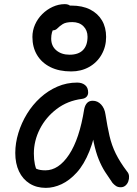

<svg xmlns="http://www.w3.org/2000/svg" viewBox="-20 -900 662 930"><path d="M202 10Q157 10 123.5 -11Q90 -32 72 -70Q54 -108 54 -159Q54 -207 69 -256Q84 -305 111 -349Q138 -393 175.5 -427Q213 -461 258 -480.5Q303 -500 354 -500Q377 -500 392 -488Q407 -476 407 -452Q407 -440 399.5 -431.5Q392 -423 377 -421Q307 -412 254.5 -372Q202 -332 173 -275Q144 -218 144 -156Q144 -127 149 -103.5Q154 -80 171 -43L119 -112Q142 -89 157.5 -82Q173 -75 200 -75Q264 -75 314.5 -151Q365 -227 388 -372Q392 -391 402 -401.5Q412 -412 429 -412Q453 -412 470 -393.5Q487 -375 491 -345Q500 -287 510.5 -241.5Q521 -196 541 -155.5Q561 -115 595 -70Q604 -60 605 -47Q606 -34 601.5 -21.5Q597 -9 587.5 -1Q578 7 565 7Q551 7 542 1Q533 -5 525 -14Q506 -41 489 -67.5Q472 -94 458 -128.5Q444 -163 434 -210.5Q424 -258 420 -323L453 -324Q439 -232 413 -167.5Q387 -103 352 -64.5Q317 -26 278.5 -8Q240 10 202 10ZM325 -554Q266 -554 224 -575Q182 -596 159.5 -633.5Q137 -671 137 -721Q137 -752 149.5 -780.5Q162 -809 184.5 -831.5Q207 -854 235.5 -867Q264 -880 294 -880Q313 -880 322.5 -869.5Q332 -859 332 -841Q332 -829 324 -820Q316 -811 296 -803Q257 -788 242.5 -766.5Q228 -745 228 -713Q228 -677 253 -656Q278 -635 317 -635Q360 -635 382 -657.5Q404 -680 404 -722Q404 -753 384 -773Q364 -793 330 -793Q299 -793 283.5 -783Q268 -773 258.5 -763Q249 -753 236 -753Q216 -753 208 -759.5Q200 -766 200 -784Q200 -821 232.5 -847Q265 -873 325 -873Q379 -873 416.5 -854Q454 -835 474 -801Q494 -767 494 -721Q494 -674 472 -635.5Q450 -597 411.5 -575.5Q373 -554 325 -554Z"/></svg>

Font: Shantell Sans Light
Style: Regular
Weight: 400
Version: Version 1.011;[c5ecc13dd]